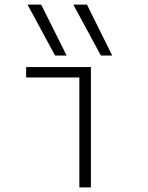

<svg xmlns="http://www.w3.org/2000/svg" viewBox="-20 -810 640 830"><path d="M218 -570 99 -790H158L268 -570ZM416 -570 297 -790H356L465 -570ZM323 0V-475H93V-520H373V0Z"/></svg>

Font: M PLUS Code Latin Expanded Light
Style: Regular
Weight: 300
Width: 7
Designer: Coji Morishita
Foundry: UNDERFOREST DESIGN
Version: Version 1.002; ttfautohint (v1.8.3)